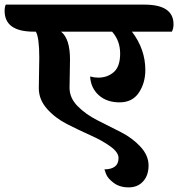

<svg xmlns="http://www.w3.org/2000/svg" viewBox="-103 -689 771 831"><path d="M65 -307 67 -440Q67 -527 52 -552H43Q-83 -552 -83 -642Q-83 -659 -78 -669H522Q648 -669 648 -584Q648 -566 641 -552H468Q526 -476 526 -386Q526 -330 498 -288Q470 -246 414.5 -246Q359 -246 324.5 -277Q290 -308 287 -358Q305 -353 322 -353Q362 -353 389.5 -377Q417 -401 417 -457Q417 -513 382 -552H161Q200 -522 200 -431L198 -309Q198 -265 233 -229.5Q268 -194 318.5 -168.5Q369 -143 419.5 -117.5Q470 -92 505 -54Q540 -16 540 27Q540 70 516.5 96Q493 122 454 122Q415 122 389 102.5Q363 83 356 64L349 44Q378 44 394 32Q410 20 410 -5Q410 -30 374.5 -55.5Q339 -81 288.5 -103.5Q238 -126 187 -152Q136 -178 100.5 -218Q65 -258 65 -307Z"/></svg>

Font: Laila
Style: Bold
Weight: 700
Designer: Hitesh Malaviya
Foundry: Indian Type Foundry
Version: Version 1.302;PS 1.0;hotconv 1.0.78;makeotf.lib2.5.61930; tt